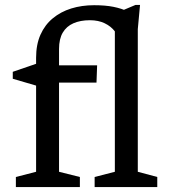

<svg xmlns="http://www.w3.org/2000/svg" viewBox="-20 -754 684 774"><path d="M218 -61.5 302 -40.5V0H44V-40.5L125.5 -61.5V-521Q125.5 -574.5 143.2 -614.2Q161 -654 192.8 -680.2Q224.5 -706.5 267 -719.8Q309.5 -733 359.5 -733Q404.5 -733 437 -726.5Q469.5 -720 496.5 -707.5H463L526 -734H544.5L535.5 -636.5V-61.5L614 -40.5V0H361.5V-40.5L443 -61.5V-627.5Q427.5 -648 402 -660.2Q376.5 -672.5 342.5 -672.5Q304 -672.5 276 -660.2Q248 -648 233 -622.5Q218 -597 218 -556.5ZM371.5 -490.5 369 -421H148L125.5 -409L31.5 -436.5V-464.5L133.5 -499.5L172 -490.5Z"/></svg>

Font: Newsreader 9pt
Style: Regular
Weight: 400
Designer: Hugues Gentile
Foundry: Production Type
Version: Version 1.003